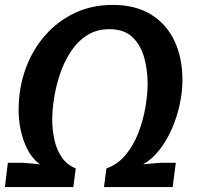

<svg xmlns="http://www.w3.org/2000/svg" viewBox="-20 -763 821 783"><path d="M414 -76Q461 -93 493 -132Q525 -171 544.5 -222Q564 -273 573 -325.5Q582 -378 582 -422Q582 -478 568 -528.5Q554 -579 520 -611.5Q486 -644 426 -644Q373 -644 334 -618.5Q295 -593 268 -551.5Q241 -510 224.5 -460.5Q208 -411 200.5 -362.5Q193 -314 193 -276Q193 -233 202 -192.5Q211 -152 232 -121.5Q253 -91 289 -76L279 0H0L12 -99H76L143 -93Q102 -122 79 -183Q56 -244 56 -314Q56 -404 84 -481.5Q112 -559 163.5 -618Q215 -677 285 -710Q355 -743 439 -743Q533 -743 596.5 -703.5Q660 -664 692 -595Q724 -526 724 -437Q724 -389 713 -337.5Q702 -286 681 -238Q660 -190 630.5 -152Q601 -114 564 -93L633 -99H697L684 0H404Z"/></svg>

Font: Rosario
Style: Bold Italic
Weight: 700
Italic angle: -8.05°
Designer: Hector Gatti
Foundry: Omnibus Type
Version: Version 1.101; ttfautohint (v1.8.1.43-b0c9)